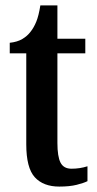

<svg xmlns="http://www.w3.org/2000/svg" viewBox="-20 -679 360 709"><path d="M199 10Q140 10 108.5 -24.5Q77 -59 77 -146V-482H16V-521Q44 -524 62.5 -535Q81 -546 93 -562Q105 -577 114 -599Q123 -621 129 -659H192V-536H295V-482H192V-151Q192 -101 203.5 -78.5Q215 -56 244 -56Q275 -56 303 -65V-10Q289 -3 263 3.5Q237 10 199 10Z"/></svg>

Font: Noto Serif Myanmar ExtraCondensed SemiBold
Style: Regular
Weight: 600
Width: 2
Designer: Ben Mitchell and the Monotype Design Team
Foundry: Monotype Imaging Inc.
Version: Version 2.106; ttfautohint (v1.8.4.7-5d5b)